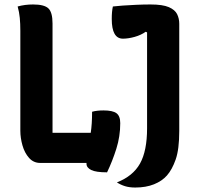

<svg xmlns="http://www.w3.org/2000/svg" viewBox="-20 -729 890 859"><path d="M160 0Q130 0 110 -22.5Q90 -45 80.5 -78.5Q71 -112 71 -144V-591Q71 -623 68.5 -649Q66 -675 59 -700Q91 -709 128 -709Q178 -709 196.5 -691.5Q215 -674 215 -624V-135H386Q389 -155 390.5 -178Q392 -201 392 -229Q413 -235 443 -235Q484 -235 501 -222.5Q518 -210 518 -178Q518 -119 500.5 -63.5Q483 -8 459 42Q409 42 388 31.5Q367 21 367 4Q367 2 367 0ZM503 87Q575 59 606.5 2.5Q638 -54 638 -155V-584L632 -587Q611 -572 582.5 -564Q554 -556 530 -556Q480 -556 480 -644Q480 -678 485 -700Q500 -702 528 -704Q556 -706 589.5 -707.5Q623 -709 653 -709Q708 -709 735.5 -697Q763 -685 772.5 -665.5Q782 -646 782 -623V-143Q782 -61 766 -15.5Q750 30 727 56Q705 81 669 95.5Q633 110 585 110Q559 110 539.5 104Q520 98 503 87Z"/></svg>

Font: Recursive Sn Csl St
Style: Bold
Weight: 700
Version: Version 1.079;hotconv 1.0.112;makeotfexe 2.5.65598; ttfautoh